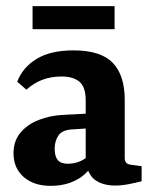

<svg xmlns="http://www.w3.org/2000/svg" viewBox="-20 -597 495 625"><path d="M145 8Q90 8 57 -21Q24 -50 24 -98Q24 -138 46.5 -165Q69 -192 106 -206.5Q143 -221 185 -223L280 -228V-180L219 -176Q184 -175 171 -157Q158 -139 158 -113Q158 -88 168 -76Q178 -64 201 -64Q224 -64 244 -73.5Q264 -83 277 -99L287 -71Q268 -33 231 -12.5Q194 8 145 8ZM36 -331Q54 -378 99.5 -405.5Q145 -433 219 -433Q308 -433 347 -392.5Q386 -352 386 -272V-83Q386 -63 405 -61L441 -56V-7Q426 -3 401.5 2Q377 7 355 7Q317 7 292 -9.5Q267 -26 259 -69V-270Q259 -314 238.5 -331Q218 -348 180 -348Q147 -348 118.5 -337.5Q90 -327 66 -305ZM86 -577H353V-502H86Z"/></svg>

Font: Rasa
Style: Regular
Weight: 400
Designer: Anna Giedrys (Yrsa+Rasa design), David Brezina (Yrsa art-direction, Rasa art-direction, design)
Foundry: Rosetta Type Foundry
Version: Version 2.004